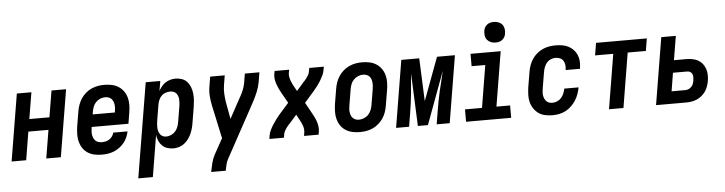

<svg xmlns="http://www.w3.org/2000/svg" viewBox="-53 -1010 5607 1484"><g transform="rotate(-5 2750.0 -267.5)"><path d="M3 0 89 -520H202L168 -315H324L358 -520H471L385 0H272L308 -219H152L116 0Z M703 8Q673 8 645 2Q617 -4 594 -19Q571 -34 555.5 -57Q540 -80 533 -107Q526 -134 526.5 -163.5Q527 -193 531 -222L551 -342Q555 -367 564 -392Q573 -417 587.5 -439Q602 -461 622.5 -479Q643 -497 667.5 -508Q692 -519 717 -523.5Q742 -528 767 -528Q797 -528 825.5 -522Q854 -516 877 -501.5Q900 -487 916.5 -464Q933 -441 940.5 -413.5Q948 -386 947.5 -356.5Q947 -327 942 -298L928 -212H643L642 -207Q640 -193 639 -179Q638 -165 640 -151.5Q642 -138 647.5 -126Q653 -114 662 -105Q671 -96 684 -92Q697 -88 711 -88Q726 -88 741 -91.5Q756 -95 769.5 -103.5Q783 -112 792.5 -126Q802 -140 805 -154H916Q911 -131 901.5 -108.5Q892 -86 876 -66.5Q860 -47 839.5 -32Q819 -17 796.5 -8Q774 1 750 4.5Q726 8 703 8ZM659 -308H831L832 -313Q834 -327 835 -340.5Q836 -354 834.5 -367.5Q833 -381 828 -393Q823 -405 814.5 -414Q806 -423 793 -427.5Q780 -432 767 -432Q747 -432 727.5 -424Q708 -416 693.5 -400.5Q679 -385 672 -365.5Q665 -346 662 -327Z M967 215 1089 -520H1202L1189 -444Q1199 -462 1212 -478Q1225 -494 1242.5 -505.5Q1260 -517 1280 -522.5Q1300 -528 1319 -528Q1346 -528 1370 -519.5Q1394 -511 1410 -493Q1426 -475 1435 -451.5Q1444 -428 1447 -402.5Q1450 -377 1448 -350.5Q1446 -324 1442 -298L1422 -178Q1419 -156 1413 -134.5Q1407 -113 1398 -92.5Q1389 -72 1375 -53Q1361 -34 1343 -20Q1325 -6 1302.5 1Q1280 8 1259 8Q1234 8 1211 0.5Q1188 -7 1171.5 -23Q1155 -39 1145.5 -61Q1136 -83 1133 -106L1080 215ZM1210 -88Q1229 -88 1248.5 -96.5Q1268 -105 1281.5 -120.5Q1295 -136 1302 -155Q1309 -174 1312 -193L1332 -313Q1334 -327 1335 -340.5Q1336 -354 1335 -367Q1334 -380 1329.5 -392Q1325 -404 1317 -413.5Q1309 -423 1296.5 -427.5Q1284 -432 1271 -432Q1253 -432 1235 -426Q1217 -420 1203.5 -406.5Q1190 -393 1182.5 -375.5Q1175 -358 1172 -340L1152 -220Q1150 -206 1148.5 -191.5Q1147 -177 1147.5 -163Q1148 -149 1152 -135.5Q1156 -122 1163.5 -111Q1171 -100 1183.5 -94Q1196 -88 1210 -88Z M1533 215 1534 208Q1540 176 1548 144.5Q1556 113 1572 83L1639 -38L1584 -293Q1576 -330 1573 -368.5Q1570 -407 1577 -447L1589 -520H1702L1690 -447Q1684 -412 1686 -378Q1688 -344 1693 -312L1717 -181L1803 -339Q1804 -341 1805 -342.5Q1806 -344 1807 -345V-346Q1821 -370 1831 -395.5Q1841 -421 1846 -447L1858 -520H1971L1959 -447Q1952 -407 1936 -368.5Q1920 -330 1900 -293L1670 129Q1660 148 1655.5 168Q1651 188 1647 208L1646 215Z M2003 0 2007 -26Q2010 -47 2020 -67.5Q2030 -88 2042 -107Q2054 -126 2067.5 -144Q2081 -162 2095 -179L2172 -266L2125 -349Q2116 -365 2108 -382Q2100 -399 2094 -417Q2088 -435 2084.5 -454.5Q2081 -474 2084 -494L2089 -520H2202L2197 -494Q2195 -480 2197 -467Q2199 -454 2203 -442Q2207 -430 2212 -418.5Q2217 -407 2223 -396L2248 -351L2295 -404Q2296 -405 2296.5 -406Q2297 -407 2298 -408V-409Q2308 -418 2316.5 -428Q2325 -438 2332.5 -448.5Q2340 -459 2346 -470.5Q2352 -482 2353 -494L2358 -520H2471L2466 -494Q2463 -473 2453 -452.5Q2443 -432 2431.5 -413Q2420 -394 2406.5 -376Q2393 -358 2378 -341L2302 -254L2348 -171Q2357 -155 2365.5 -138Q2374 -121 2380 -103Q2386 -85 2389 -65.5Q2392 -46 2389 -26L2385 0H2272L2276 -26Q2278 -40 2276.5 -53Q2275 -66 2271 -78Q2267 -90 2261.5 -101.5Q2256 -113 2250 -124L2226 -169L2179 -116Q2178 -115 2177 -114Q2176 -113 2175 -112V-111Q2166 -102 2157 -92Q2148 -82 2141 -71.5Q2134 -61 2128 -49.5Q2122 -38 2120 -26L2116 0Z M2706 8Q2676 8 2647.5 2Q2619 -4 2595.5 -19Q2572 -34 2556.5 -56.5Q2541 -79 2533.5 -106.5Q2526 -134 2526.5 -163.5Q2527 -193 2531 -222L2551 -342Q2555 -367 2564 -392Q2573 -417 2587.5 -439Q2602 -461 2623 -479Q2644 -497 2668 -508Q2692 -519 2717 -523.5Q2742 -528 2767 -528Q2797 -528 2825.5 -522Q2854 -516 2877.5 -501Q2901 -486 2917 -463.5Q2933 -441 2940.5 -413.5Q2948 -386 2947.5 -356.5Q2947 -327 2942 -298L2922 -178Q2918 -153 2909.5 -128Q2901 -103 2886 -81Q2871 -59 2850.5 -41Q2830 -23 2806 -12Q2782 -1 2756.5 3.5Q2731 8 2706 8ZM2706 -88Q2725 -88 2745 -96Q2765 -104 2779.5 -119.5Q2794 -135 2801.5 -154.5Q2809 -174 2812 -193L2832 -313Q2834 -327 2835 -340.5Q2836 -354 2834.5 -367.5Q2833 -381 2828.5 -393Q2824 -405 2815 -414Q2806 -423 2793.5 -427.5Q2781 -432 2767 -432Q2748 -432 2728.5 -424Q2709 -416 2694 -400.5Q2679 -385 2672 -365.5Q2665 -346 2662 -327L2642 -207Q2640 -193 2638.5 -179.5Q2637 -166 2639 -152.5Q2641 -139 2645.5 -127Q2650 -115 2659 -106Q2668 -97 2680 -92.5Q2692 -88 2706 -88Z M3233 0H3155L3138 -408Q3134 -370 3131 -332Q3128 -294 3124.5 -256Q3121 -218 3115.5 -180Q3110 -142 3104 -104L3087 0H2986L3072 -520H3211L3225 -187L3349 -520H3488L3402 0H3301L3318 -104Q3324 -142 3331.5 -180Q3339 -218 3347.5 -256Q3356 -294 3366 -332Q3376 -370 3384 -408Z M3879 0H3529V-96H3661L3715 -424H3609V-520H3843L3773 -96H3879ZM3809 -590Q3790 -590 3773 -597Q3756 -604 3744.5 -618Q3733 -632 3730.5 -651Q3728 -670 3731 -689Q3733 -703 3740 -715Q3747 -727 3758.5 -735.5Q3770 -744 3783 -747Q3796 -750 3810 -750Q3829 -750 3846.5 -743Q3864 -736 3875 -722Q3886 -708 3889 -689Q3892 -670 3888 -651Q3886 -637 3879 -625Q3872 -613 3860.5 -604.5Q3849 -596 3836 -593Q3823 -590 3809 -590Z M4200 8Q4170 8 4142 2Q4114 -4 4092 -19.5Q4070 -35 4054.5 -58Q4039 -81 4032 -108Q4025 -135 4026 -164Q4027 -193 4031 -222L4051 -342Q4055 -367 4064 -392Q4073 -417 4087.5 -439Q4102 -461 4123 -479Q4144 -497 4168 -508Q4192 -519 4217.5 -523.5Q4243 -528 4268 -528Q4294 -528 4319.5 -524Q4345 -520 4367 -509Q4389 -498 4406 -480.5Q4423 -463 4433 -440.5Q4443 -418 4445 -392.5Q4447 -367 4443 -340L4442 -331H4331V-336Q4334 -354 4331.5 -372Q4329 -390 4320 -404Q4311 -418 4294.5 -425Q4278 -432 4260 -432Q4241 -432 4222 -423.5Q4203 -415 4190.5 -399Q4178 -383 4171.5 -364.5Q4165 -346 4162 -327L4142 -207Q4140 -193 4138.5 -179Q4137 -165 4139 -152Q4141 -139 4146 -127Q4151 -115 4160 -105.5Q4169 -96 4181.5 -92Q4194 -88 4208 -88Q4226 -88 4244.5 -96Q4263 -104 4276 -119Q4289 -134 4296.5 -152Q4304 -170 4307 -188V-189H4418V-187Q4413 -161 4404 -136Q4395 -111 4380 -88Q4365 -65 4345 -46Q4325 -27 4301 -14.5Q4277 -2 4251 3Q4225 8 4200 8Z M4638 0 4708 -424H4567L4583 -520H4977L4961 -424H4820L4750 0Z M5003 0 5089 -520H5202L5171 -334H5266Q5290 -334 5314 -329.5Q5338 -325 5358 -314Q5378 -303 5392 -285Q5406 -267 5413.5 -245Q5421 -223 5421.5 -199Q5422 -175 5418 -150Q5414 -130 5407 -109.5Q5400 -89 5387.5 -71Q5375 -53 5357.5 -38.5Q5340 -24 5320 -15.5Q5300 -7 5279 -3.5Q5258 0 5238 0ZM5238 -96Q5251 -96 5263.5 -101Q5276 -106 5286 -116.5Q5296 -127 5300.5 -140Q5305 -153 5307 -166Q5309 -178 5309 -191Q5309 -204 5304 -215Q5299 -226 5288.5 -232Q5278 -238 5266 -238H5155L5132 -96Z"/></g></svg>

Font: Iosevka Term Curly Oblique
Style: Bold
Weight: 700
Italic angle: -9°
Designer: Belleve Invis
Foundry: Belleve Invis
Version: Version 32.3.0